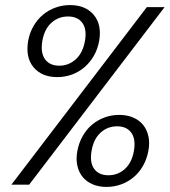

<svg xmlns="http://www.w3.org/2000/svg" viewBox="-20 -728 672 757"><path d="M91 -567Q97 -599 112 -625Q127 -651 149 -669.5Q171 -688 198.5 -698Q226 -708 256 -708Q317 -708 349.5 -669.5Q382 -631 371 -567Q365 -534 350 -508Q335 -482 313 -463Q291 -444 263.5 -434Q236 -424 206 -424Q145 -424 112.5 -462.5Q80 -501 91 -567ZM248 -663Q210 -663 182.5 -638Q155 -613 147 -567Q139 -520 157.5 -494.5Q176 -469 214 -469Q251 -469 279 -494.5Q307 -520 315 -567Q323 -613 304.5 -638Q286 -663 248 -663ZM559 -700H629L95 0H25ZM285 -133Q291 -165 306 -191.5Q321 -218 343 -236.5Q365 -255 392.5 -265Q420 -275 450 -275Q480 -275 504 -265Q528 -255 543.5 -236.5Q559 -218 565 -191.5Q571 -165 565 -133Q559 -101 544 -74.5Q529 -48 507 -29.5Q485 -11 457.5 -1Q430 9 400 9Q370 9 346 -1Q322 -11 306.5 -29.5Q291 -48 285 -74.5Q279 -101 285 -133ZM442 -230Q404 -230 376.5 -205Q349 -180 341 -133Q333 -87 351.5 -62Q370 -37 407 -37Q445 -37 472.5 -62Q500 -87 508 -133Q516 -180 497.5 -205Q479 -230 442 -230Z"/></svg>

Font: SVN-Poppins Light
Style: Italic
Weight: 300
Italic angle: -10°
Designer: Ninad Kale (Devanagari), Jonny Pinhorn (Latin)
Foundry: Indian Type Foundry
Version: Version 3.002 2017; ttfautohint (v1.8.3)